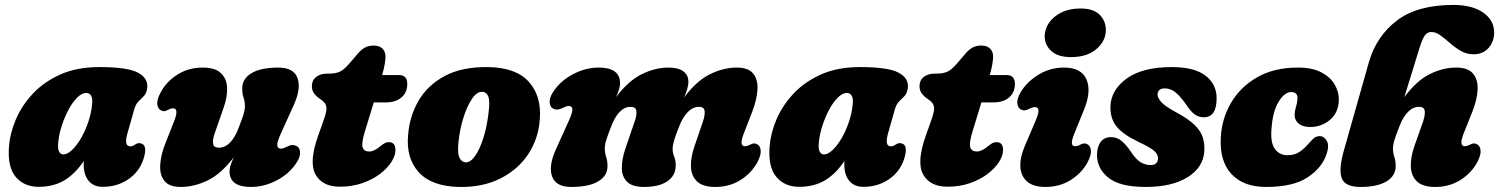

<svg xmlns="http://www.w3.org/2000/svg" viewBox="-20 -747 6090 780"><path d="M497.5 -204.5Q483 -152.5 509 -152.5Q516.5 -152.5 521 -155Q525.5 -157.5 532.5 -162Q543.5 -168 553.5 -164Q566 -161.5 569.2 -146Q572.5 -130.5 562.5 -99.5Q545 -48 500.2 -18Q455.5 12 397.5 12Q360 12 340 -12.5Q320 -37 320 -79Q320 -86 320.5 -93Q284 -39 240 -13.5Q196 12 137 12Q78 12 44 -28.2Q10 -68.5 16.5 -152Q20.5 -205.5 44.5 -262Q68.5 -318.5 113.8 -366.8Q159 -415 226 -444.8Q293 -474.5 383.5 -474.5Q498 -474.5 540.5 -451.8Q583 -429 578 -389Q575 -367.5 564.5 -356.8Q554 -346 542.5 -334.8Q531 -323.5 525 -301.5ZM217 -172.5Q213.5 -143 220 -131.2Q226.5 -119.5 237 -119.5Q253.5 -119.5 272.8 -137.8Q292 -156 309.5 -186.2Q327 -216.5 339.2 -253.2Q351.5 -290 354.5 -326.5Q356.5 -346.5 350 -358Q343.5 -369.5 330.5 -369.5Q313 -369.5 294.2 -351.2Q275.5 -333 259.5 -303.5Q243.5 -274 232 -239.5Q220.5 -205 217 -172.5Z M1180 -155.5Q1196.5 -151 1198.8 -130.8Q1201 -110.5 1185 -86.5Q1156 -41.5 1104.8 -14.5Q1053.5 12.5 999.5 12.5Q912.5 12.5 912.5 -51Q912.5 -64 917.5 -78.2Q922.5 -92.5 929.5 -108Q879 -41 824 -14.2Q769 12.5 714.5 12.5Q668 12.5 648.2 -11.8Q628.5 -36 630.8 -76.5Q633 -117 652 -165L687.5 -255Q708 -307 683 -307Q674 -307 660 -299.5Q646 -291.5 635 -298.5Q622.5 -303 619.2 -321.5Q616 -340 631.5 -369.5Q655.5 -415.5 700.8 -444Q746 -472.5 803.5 -472.5Q853.5 -472.5 877.2 -450.2Q901 -428 902.5 -390.5Q904 -353 888 -308L852.5 -206Q843.5 -180.5 845.5 -163.8Q847.5 -147 869 -147Q894 -147 914.2 -167.5Q934.5 -188 949 -226.5Q963 -262.5 969 -281.5Q975 -300.5 975 -316.5Q975 -334 969.5 -350.2Q964 -366.5 964 -388Q964 -427 1001.8 -449.8Q1039.5 -472.5 1111 -472.5Q1173 -472.5 1188.5 -430.2Q1204 -388 1173.5 -320.5L1121 -204.5Q1105 -169 1106.5 -156Q1108 -143 1122 -143Q1130 -143 1149 -152.5Q1167 -161.5 1180 -155.5Z M1288.5 -339 1275.5 -348.5Q1261.5 -359 1254.2 -370.2Q1247 -381.5 1247 -397Q1247 -420.5 1264 -434.2Q1281 -448 1310.5 -448H1318Q1343 -448 1359.8 -455.5Q1376.5 -463 1397 -486.5L1434 -529.5Q1445.5 -543.5 1460.8 -552.8Q1476 -562 1498 -562Q1521 -562 1533.5 -549.8Q1546 -537.5 1546 -517.5Q1546 -504 1542.8 -485.2Q1539.5 -466.5 1532.5 -442H1601.5Q1634.5 -442 1634.5 -406Q1634.5 -371.5 1611 -351.2Q1587.5 -331 1548 -331H1498.5L1461.5 -210Q1447.5 -163.5 1453.5 -147.5Q1459.5 -131.5 1479.5 -131.5Q1500 -131.5 1524.5 -152.5Q1537 -162.5 1544 -166Q1551 -169.5 1560 -169.5Q1586.5 -169.5 1586.5 -137.5Q1586.5 -114.5 1569.8 -88.5Q1553 -62.5 1522.8 -39.8Q1492.5 -17 1451.2 -2.8Q1410 11.5 1361 11.5Q1289 11.5 1261.5 -38.8Q1234 -89 1273.5 -198.5L1294 -256.5Q1307 -291.5 1306.2 -309Q1305.5 -326.5 1288.5 -339Z M1964 -474.5Q2076.5 -472.5 2128.5 -414.5Q2180.5 -356.5 2173 -261.5Q2167.5 -184 2126.2 -121.2Q2085 -58.5 2013 -22Q1941 14.5 1843.5 12.5Q1732.5 9.5 1680.8 -47.8Q1629 -105 1638 -199Q1643.5 -273.5 1679.8 -336.8Q1716 -400 1786.2 -438Q1856.5 -476 1964 -474.5ZM1871.5 -87.5Q1891 -86.5 1909.8 -113Q1928.5 -139.5 1943 -184.5Q1957.5 -229.5 1964 -283Q1971 -335 1964.2 -353.8Q1957.5 -372.5 1939.5 -374Q1917.5 -375.5 1897.2 -345.2Q1877 -315 1862.5 -268.2Q1848 -221.5 1843 -173.5Q1837.5 -125.5 1846.2 -107Q1855 -88.5 1871.5 -87.5Z M2520.5 -143 2558.5 -254Q2567.5 -279.5 2565.2 -296.2Q2563 -313 2542 -313Q2517 -313 2497.2 -292.2Q2477.5 -271.5 2463 -233.5Q2449 -197.5 2443 -178.5Q2437 -159.5 2437 -143.5Q2437 -126 2442.5 -109.5Q2448 -93 2448 -72Q2448 -32.5 2410 -10Q2372 12.5 2301 12.5Q2238.5 12.5 2223 -29.8Q2207.5 -72 2238 -139.5L2290.5 -255.5Q2306.5 -290.5 2305.2 -303.5Q2304 -316.5 2290 -316.5Q2281.5 -316.5 2262.5 -307Q2244.5 -298.5 2231.5 -304Q2215.5 -309 2213.2 -329Q2211 -349 2227 -373.5Q2256 -418 2307.2 -445.2Q2358.5 -472.5 2412.5 -472.5Q2499 -472.5 2499 -408.5Q2499 -396 2494.2 -381.8Q2489.5 -367.5 2482.5 -352.5Q2533 -419 2587.5 -445.8Q2642 -472.5 2696 -472.5Q2736 -472.5 2756.2 -457.2Q2776.5 -442 2776.5 -415.5Q2776.5 -400.5 2771.5 -384Q2766.5 -367.5 2759 -351Q2809.5 -418.5 2864.2 -445.5Q2919 -472.5 2973.5 -472.5Q3020 -472.5 3039.8 -448.2Q3059.5 -424 3057.2 -383.5Q3055 -343 3036.5 -294.5L3001.5 -204.5Q2981.5 -153 3006 -153Q3015.5 -153 3029 -160Q3043.5 -168 3054.5 -161.5Q3067 -157 3070 -138.5Q3073 -120 3058 -90Q3033.5 -44 2988.5 -15.8Q2943.5 12.5 2886 12.5Q2835.5 12.5 2812 -9.8Q2788.5 -32 2787 -69.2Q2785.5 -106.5 2801 -152L2836 -254Q2844.5 -279.5 2842.5 -296.2Q2840.5 -313 2819.5 -313Q2794 -313 2773.2 -290.8Q2752.5 -268.5 2738.5 -232Q2723 -193 2717.8 -174.2Q2712.5 -155.5 2712.5 -144Q2712.5 -125.5 2719.2 -109.2Q2726 -93 2725 -73Q2724.5 -33 2690.5 -10.2Q2656.5 12.5 2596.5 12.5Q2549 12.5 2527.8 -8.2Q2506.5 -29 2506.2 -64.5Q2506 -100 2520.5 -143Z M3587.5 -204.5Q3573 -152.5 3599 -152.5Q3606.5 -152.5 3611 -155Q3615.5 -157.5 3622.5 -162Q3633.5 -168 3643.5 -164Q3656 -161.5 3659.2 -146Q3662.5 -130.5 3652.5 -99.5Q3635 -48 3590.2 -18Q3545.5 12 3487.5 12Q3450 12 3430 -12.5Q3410 -37 3410 -79Q3410 -86 3410.5 -93Q3374 -39 3330 -13.5Q3286 12 3227 12Q3168 12 3134 -28.2Q3100 -68.5 3106.5 -152Q3110.5 -205.5 3134.5 -262Q3158.5 -318.5 3203.8 -366.8Q3249 -415 3316 -444.8Q3383 -474.5 3473.5 -474.5Q3588 -474.5 3630.5 -451.8Q3673 -429 3668 -389Q3665 -367.5 3654.5 -356.8Q3644 -346 3632.5 -334.8Q3621 -323.5 3615 -301.5ZM3307 -172.5Q3303.5 -143 3310 -131.2Q3316.5 -119.5 3327 -119.5Q3343.5 -119.5 3362.8 -137.8Q3382 -156 3399.5 -186.2Q3417 -216.5 3429.2 -253.2Q3441.5 -290 3444.5 -326.5Q3446.5 -346.5 3440 -358Q3433.5 -369.5 3420.5 -369.5Q3403 -369.5 3384.2 -351.2Q3365.5 -333 3349.5 -303.5Q3333.5 -274 3322 -239.5Q3310.5 -205 3307 -172.5Z M3757 -339 3744 -348.5Q3730 -359 3722.8 -370.2Q3715.5 -381.5 3715.5 -397Q3715.5 -420.5 3732.5 -434.2Q3749.5 -448 3779 -448H3786.5Q3811.5 -448 3828.2 -455.5Q3845 -463 3865.5 -486.5L3902.5 -529.5Q3914 -543.5 3929.2 -552.8Q3944.5 -562 3966.5 -562Q3989.5 -562 4002 -549.8Q4014.5 -537.5 4014.5 -517.5Q4014.5 -504 4011.2 -485.2Q4008 -466.5 4001 -442H4070Q4103 -442 4103 -406Q4103 -371.5 4079.5 -351.2Q4056 -331 4016.5 -331H3967L3930 -210Q3916 -163.5 3922 -147.5Q3928 -131.5 3948 -131.5Q3968.5 -131.5 3993 -152.5Q4005.5 -162.5 4012.5 -166Q4019.5 -169.5 4028.5 -169.5Q4055 -169.5 4055 -137.5Q4055 -114.5 4038.2 -88.5Q4021.5 -62.5 3991.2 -39.8Q3961 -17 3919.8 -2.8Q3878.5 11.5 3829.5 11.5Q3757.5 11.5 3730 -38.8Q3702.5 -89 3742 -198.5L3762.5 -256.5Q3775.5 -291.5 3774.8 -309Q3774 -326.5 3757 -339Z M4331 -515Q4278.5 -515 4251.5 -539.2Q4224.5 -563.5 4224 -599Q4224 -628 4241.2 -653.8Q4258.5 -679.5 4291.2 -696Q4324 -712.5 4369.5 -712.5Q4422 -712.5 4447.2 -687.2Q4472.5 -662 4472.5 -625Q4472.5 -581 4434.5 -548Q4396.5 -515 4331 -515ZM4344.5 -204.5Q4323 -153 4347.5 -153Q4357.5 -153 4370.5 -160Q4384.5 -168 4396 -161.5Q4408.5 -157 4411.5 -138.5Q4414.5 -120 4399.5 -90Q4375 -44 4330 -15.8Q4285 12.5 4227.5 12.5Q4177 12.5 4152 -10Q4127 -32.5 4125.2 -70Q4123.5 -107.5 4142.5 -152L4186.5 -255Q4200 -286.5 4198.8 -299.2Q4197.5 -312 4184 -312Q4175.5 -312 4159 -304Q4142.5 -295 4130 -301Q4116.5 -305.5 4113.2 -324.5Q4110 -343.5 4126 -372Q4151.5 -414.5 4198.8 -443.5Q4246 -472.5 4302 -472.5Q4373.5 -472.5 4394 -424Q4414.5 -375.5 4383.5 -300.5Z M4655 -76.5Q4670 -76.5 4677.2 -84.2Q4684.5 -92 4684.5 -103.5Q4684.5 -119.5 4669.8 -133.2Q4655 -147 4605.5 -170.5Q4544 -199.5 4517.2 -231.5Q4490.5 -263.5 4491 -313.5Q4493 -381.5 4557.2 -428Q4621.5 -474.5 4741 -474.5Q4831.5 -474.5 4877 -440Q4922.5 -405.5 4922.5 -347.5Q4922.5 -270.5 4870.5 -270.5Q4850 -270.5 4833.8 -282Q4817.5 -293.5 4797.5 -324Q4777 -353.5 4756.8 -370.8Q4736.5 -388 4712 -388Q4682.5 -388 4682.5 -361.5Q4683.5 -347.5 4699.2 -330.8Q4715 -314 4759.5 -290Q4808 -264 4833 -239.5Q4858 -215 4866.2 -189Q4874.5 -163 4872.5 -133Q4868.5 -67 4804.8 -27.2Q4741 12.5 4634.5 12.5Q4530 12.5 4483.2 -24.8Q4436.5 -62 4436.5 -117.5Q4437 -152 4452 -171Q4467 -190 4493 -190Q4518 -190 4536.8 -174.2Q4555.5 -158.5 4573.5 -131.5Q4595 -99 4614 -87.8Q4633 -76.5 4655 -76.5Z M5225.5 -373Q5198.5 -373 5174.5 -333.8Q5150.5 -294.5 5145.5 -225Q5140.5 -168 5159 -142.2Q5177.5 -116.5 5210 -116.5Q5236 -116.5 5254 -126.8Q5272 -137 5289.5 -156.5Q5303.5 -172 5314.5 -183Q5325.5 -194 5341.5 -194Q5359 -194 5370.2 -174.5Q5381.5 -155 5368 -118Q5349 -63.5 5290.5 -25.5Q5232 12.5 5123 12.5Q5031.5 12.5 4982.8 -40Q4934 -92.5 4939.5 -189Q4943.5 -265 4981.2 -329.5Q5019 -394 5087.5 -433.2Q5156 -472.5 5253 -472.5Q5311 -472.5 5348 -453Q5385 -433.5 5402.2 -403.5Q5419.5 -373.5 5419 -341.5Q5418 -289.5 5383.2 -260.2Q5348.5 -231 5302.5 -231Q5273 -231 5256 -244.8Q5239 -258.5 5239.5 -281Q5240 -298 5245.2 -314.2Q5250.5 -330.5 5251 -349Q5251 -373 5225.5 -373Z M5665 -233.5Q5651 -197.5 5645 -178.5Q5639 -159.5 5639 -143.5Q5639 -126 5644.5 -109.5Q5650 -93 5650 -72Q5650 -32.5 5612.5 -10Q5575 12.5 5507.5 12.5Q5444 12.5 5430.8 -23.2Q5417.5 -59 5440 -137.5L5541 -494Q5571.5 -600 5654.8 -663.5Q5738 -727 5884.5 -727Q5960.5 -727 6005.2 -696Q6050 -665 6050 -614.5Q6050 -578.5 6027.5 -552.5Q6005 -526.5 5966.5 -526.5Q5938 -526.5 5914.5 -540.2Q5891 -554 5870.8 -571.8Q5850.5 -589.5 5832 -603.2Q5813.5 -617 5794.5 -617Q5777.5 -617 5767.2 -601.5Q5757 -586 5744 -543.5L5685 -352Q5733 -417.5 5786.8 -445Q5840.5 -472.5 5896 -472.5Q5943.5 -472.5 5964 -448.2Q5984.5 -424 5982.8 -383.5Q5981 -343 5962 -294.5L5926 -204.5Q5906 -153 5930.5 -153Q5940 -153 5953.5 -160Q5967.5 -168 5979 -161.5Q5991.5 -157 5994.5 -138.5Q5997.5 -120 5982.5 -90Q5958 -44 5913 -15.8Q5868 12.5 5810.5 12.5Q5760 12.5 5736.5 -9.8Q5713 -32 5711.5 -69.2Q5710 -106.5 5725.5 -152L5761.5 -254Q5770 -279.5 5768 -296.2Q5766 -313 5744.5 -313Q5720 -313 5699.8 -292.2Q5679.5 -271.5 5665 -233.5Z"/></svg>

Font: Fraunces 72pt S100 Black
Style: Italic
Weight: 900
Italic angle: -16°
Version: Version 1.000; ttfautohint (v1.8.3)